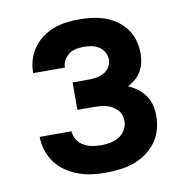

<svg xmlns="http://www.w3.org/2000/svg" viewBox="-66 -591 632 661"><g transform="rotate(-10 250.0 -260.0)"><path d="M252 8Q228 8 204 5Q180 2 157 -6.5Q134 -15 113.5 -29Q93 -43 78.5 -62.5Q64 -82 56.5 -105.5Q49 -129 49 -153H160Q161 -137 169.5 -123.5Q178 -110 191.5 -102Q205 -94 221 -91Q237 -88 252 -88Q269 -88 285 -91Q301 -94 315 -102.5Q329 -111 337.5 -125.5Q346 -140 346 -156Q346 -167 342.5 -177.5Q339 -188 331 -196Q323 -204 313.5 -209.5Q304 -215 293.5 -217.5Q283 -220 272 -221Q261 -222 250 -222H193V-318H250Q264 -318 277.5 -320.5Q291 -323 303 -329.5Q315 -336 322.5 -348Q330 -360 330 -374Q330 -388 323 -400Q316 -412 304.5 -419.5Q293 -427 279.5 -429.5Q266 -432 253 -432Q239 -432 225.5 -429.5Q212 -427 201 -419Q190 -411 183 -399Q176 -387 176 -373H65V-374Q65 -397 71.5 -419Q78 -441 91.5 -460Q105 -479 123.5 -492.5Q142 -506 163 -514Q184 -522 207 -525Q230 -528 253 -528Q276 -528 298.5 -525Q321 -522 342.5 -514.5Q364 -507 383 -493.5Q402 -480 415.5 -461.5Q429 -443 435 -420.5Q441 -398 441 -375Q441 -359 437.5 -343.5Q434 -328 426 -314Q418 -300 405.5 -289.5Q393 -279 379 -272Q396 -264 411 -253Q426 -242 437 -226.5Q448 -211 452.5 -192.5Q457 -174 457 -155Q457 -130 450 -106Q443 -82 428.5 -62.5Q414 -43 393.5 -28.5Q373 -14 349.5 -6Q326 2 301.5 5Q277 8 252 8Z"/></g></svg>

Font: Iosevka SS18
Style: Bold
Weight: 700
Monospace: yes
Designer: Belleve Invis
Foundry: Belleve Invis
Version: Version 25.1.1; ttfautohint (v1.8.4)